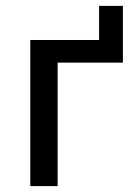

<svg xmlns="http://www.w3.org/2000/svg" viewBox="-20 -633 466 653"><path d="M83 0V-497H317V-613H398V-420H176V0Z"/></svg>

Font: Nunito Sans 7pt Condensed Medium
Style: Regular
Weight: 500
Width: 3
Designer: Vernon Adams
Foundry: Vernon Adams
Version: Version 3.101;gftools[0.9.27]